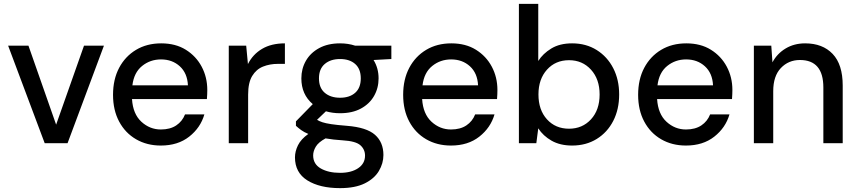

<svg xmlns="http://www.w3.org/2000/svg" viewBox="-20 -740 4434 992"><path d="M211 0 22 -504H127L270 -96L414 -504H517L329 0Z M811 12Q739 12 683 -20.5Q627 -53 595.5 -112Q564 -171 564 -250Q564 -330 595.5 -389.5Q627 -449 683 -482.5Q739 -516 813 -516Q887 -516 940 -483Q993 -450 1022 -395.5Q1051 -341 1051 -275Q1051 -265 1050.5 -253.5Q1050 -242 1049 -228H662Q667 -151 710.5 -111Q754 -71 811 -71Q859 -71 890.5 -92Q922 -113 936 -149H1036Q1016 -80 957.5 -34Q899 12 811 12ZM812 -433Q756 -433 714 -399Q672 -365 664 -299H951Q948 -362 909 -397.5Q870 -433 812 -433Z M1162 0V-504H1252L1261 -409Q1286 -459 1334 -487.5Q1382 -516 1452 -516V-410H1416Q1374 -410 1339 -396Q1304 -382 1283 -347.5Q1262 -313 1262 -251V0Z M1737 -155Q1698 -155 1664 -165L1618 -121Q1629 -114 1645.5 -108.5Q1662 -103 1691.5 -98.5Q1721 -94 1772 -90Q1874 -82 1917.5 -43.5Q1961 -5 1961 61Q1961 104 1937.5 143.5Q1914 183 1864.5 207.5Q1815 232 1737 232Q1632 232 1568 192Q1504 152 1504 73Q1504 42 1519.5 10.5Q1535 -21 1573 -48Q1551 -57 1536 -68Q1521 -79 1509 -90V-113L1596 -202Q1537 -252 1537 -335Q1537 -385 1560.5 -426Q1584 -467 1629 -491.5Q1674 -516 1737 -516Q1779 -516 1815 -504H2002V-435L1910 -430Q1936 -388 1936 -335Q1936 -285 1912.5 -244Q1889 -203 1844.5 -179Q1800 -155 1737 -155ZM1737 -235Q1786 -235 1815 -260.5Q1844 -286 1844 -335Q1844 -384 1815 -409.5Q1786 -435 1737 -435Q1688 -435 1658 -409.5Q1628 -384 1628 -335Q1628 -286 1658 -260.5Q1688 -235 1737 -235ZM1598 63Q1598 108 1637.5 130.5Q1677 153 1737 153Q1795 153 1830.5 129Q1866 105 1866 64Q1866 32 1842 10.5Q1818 -11 1750 -15Q1701 -18 1662 -25Q1625 -5 1611.5 18Q1598 41 1598 63Z M2310 12Q2238 12 2182 -20.5Q2126 -53 2094.5 -112Q2063 -171 2063 -250Q2063 -330 2094.5 -389.5Q2126 -449 2182 -482.5Q2238 -516 2312 -516Q2386 -516 2439 -483Q2492 -450 2521 -395.5Q2550 -341 2550 -275Q2550 -265 2549.5 -253.5Q2549 -242 2548 -228H2161Q2166 -151 2209.5 -111Q2253 -71 2310 -71Q2358 -71 2389.5 -92Q2421 -113 2435 -149H2535Q2515 -80 2456.5 -34Q2398 12 2310 12ZM2311 -433Q2255 -433 2213 -399Q2171 -365 2163 -299H2450Q2447 -362 2408 -397.5Q2369 -433 2311 -433Z M2936 12Q2874 12 2830 -13Q2786 -38 2761 -77L2751 0H2661V-720H2761V-425Q2785 -463 2828.5 -489.5Q2872 -516 2936 -516Q3008 -516 3063 -481.5Q3118 -447 3148.5 -387.5Q3179 -328 3179 -252Q3179 -175 3148.5 -115.5Q3118 -56 3063 -22Q3008 12 2936 12ZM2920 -75Q2989 -75 3033.5 -123.5Q3078 -172 3078 -252Q3078 -331 3033.5 -380Q2989 -429 2920 -429Q2850 -429 2806 -380Q2762 -331 2762 -252Q2762 -172 2806 -123.5Q2850 -75 2920 -75Z M3524 12Q3452 12 3396 -20.5Q3340 -53 3308.5 -112Q3277 -171 3277 -250Q3277 -330 3308.5 -389.5Q3340 -449 3396 -482.5Q3452 -516 3526 -516Q3600 -516 3653 -483Q3706 -450 3735 -395.5Q3764 -341 3764 -275Q3764 -265 3763.5 -253.5Q3763 -242 3762 -228H3375Q3380 -151 3423.5 -111Q3467 -71 3524 -71Q3572 -71 3603.5 -92Q3635 -113 3649 -149H3749Q3729 -80 3670.5 -34Q3612 12 3524 12ZM3525 -433Q3469 -433 3427 -399Q3385 -365 3377 -299H3664Q3661 -362 3622 -397.5Q3583 -433 3525 -433Z M3875 0V-504H3965L3971 -418Q3995 -463 4039 -489.5Q4083 -516 4140 -516Q4230 -516 4282 -461.5Q4334 -407 4334 -298V0H4234V-288Q4234 -430 4113 -430Q4054 -430 4014.5 -388.5Q3975 -347 3975 -269V0Z"/></svg>

Font: DM Sans Medium
Style: Regular
Weight: 500
Designer: Colophon Foundry, Jonny Pinhorn
Foundry: Colophon Foundry
Version: Version 4.004; ttfautohint (v1.8.4.7-5d5b)